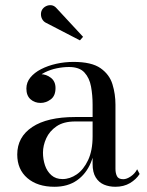

<svg xmlns="http://www.w3.org/2000/svg" viewBox="-20 -705 563 735"><path d="M421.5 10Q398 10 378.2 1.8Q358.5 -6.5 346.5 -25.8Q334.5 -45 334.5 -77.5V-304.5Q334.5 -340.5 328.5 -373.5Q322.5 -406.5 303.2 -427.5Q284 -448.5 244 -448.5Q221.5 -448.5 197.2 -443.5Q173 -438.5 152.2 -428.2Q131.5 -418 118.5 -402.5Q105.5 -387 105.5 -366H82Q82 -391.5 98.8 -406.2Q115.5 -421 135.5 -421Q157 -421 174.8 -407.2Q192.5 -393.5 192.5 -368Q192.5 -338 174.2 -324.5Q156 -311 135.5 -311Q112.5 -311 96.8 -325Q81 -339 81 -366Q81 -389.5 96.2 -408.2Q111.5 -427 137.2 -440.2Q163 -453.5 195.2 -460.8Q227.5 -468 261.5 -468Q330.5 -468 364.8 -444Q399 -420 410.5 -382.5Q422 -345 422 -304.5V-58.5Q422 -42 427.8 -30.5Q433.5 -19 452 -19Q465 -19 480.8 -29.8Q496.5 -40.5 505 -57L514.5 -39Q501.5 -18.5 477.8 -4.2Q454 10 421.5 10ZM188.5 10Q123.5 10 84.8 -23.2Q46 -56.5 46 -113.5Q46 -180.5 103.5 -218.8Q161 -257 267.5 -257H381V-240H267.5Q223.5 -240 196.5 -221.5Q169.5 -203 157 -175.5Q144.5 -148 144.5 -120.5Q144.5 -95.5 152.2 -72.2Q160 -49 176.8 -34.2Q193.5 -19.5 219.5 -19.5Q247.5 -19.5 273.8 -37.5Q300 -55.5 317.2 -92Q334.5 -128.5 334.5 -183H346Q346 -126 327.8 -82.5Q309.5 -39 274.5 -14.5Q239.5 10 188.5 10ZM286 -550.5 154.5 -618.5Q146.5 -623 141.8 -631.2Q137 -639.5 136.8 -649.5Q136.5 -659.5 141 -667.5Q146 -676 155.5 -681Q165 -686 176.2 -685Q187.5 -684 197 -673L298 -564Z"/></svg>

Font: Bodoni Moda SC
Style: Regular
Weight: 400
Designer: Owen Earl
Foundry: indestructible type
Version: Version 2.005